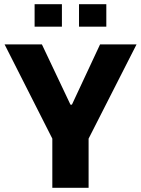

<svg xmlns="http://www.w3.org/2000/svg" viewBox="-20 -901 677 921"><path d="M231 0V-236L2 -688H181L318 -399H325L460 -688H635L405 -236V0ZM146 -773V-881H277V-773ZM359 -773V-881H490V-773Z"/></svg>

Font: Saira Thin
Style: Bold
Weight: 700
Version: Version 1.101